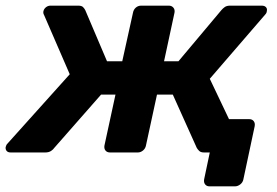

<svg xmlns="http://www.w3.org/2000/svg" viewBox="-41 -540 980 680"><path d="M701 120Q691 120 685.5 113Q680 106 682 95L702 0H691L678 -118H842Q852 -118 857.5 -111Q863 -104 861 -93L821 95Q819 106 810 113Q801 120 791 120ZM-3 0Q-13 0 -17.5 -5.5Q-22 -11 -21 -19Q-20 -23 -18.5 -26Q-17 -29 -14 -32L206 -277L115 -487Q113 -490 112.5 -494Q112 -498 113 -501Q115 -509 122 -514.5Q129 -520 138 -520H236Q248 -520 253 -515Q258 -510 261 -504L338 -323H392L430 -495Q432 -506 440 -513Q448 -520 459 -520H557Q567 -520 573 -513Q579 -506 577 -495L540 -323H591L743 -504Q748 -510 755 -515Q762 -520 774 -520H886Q896 -520 901 -514.5Q906 -509 904 -501Q904 -494 897 -487L702 -261L811 -32Q813 -29 813.5 -26Q814 -23 813 -19Q812 -11 804.5 -5.5Q797 0 788 0H682Q670 0 664.5 -5.5Q659 -11 656 -16L571 -205H515L476 -25Q474 -14 465.5 -7Q457 0 447 0H349Q338 0 332.5 -7Q327 -14 329 -25L368 -205H317L151 -16Q148 -11 140 -5.5Q132 0 119 0Z"/></svg>

Font: Rubik SemiBold
Style: Italic
Weight: 600
Italic angle: -12°
Designer: Hubert and Fischer
Foundry: Hubert and Fischer
Version: Version 2.300;gftools[0.9.30]